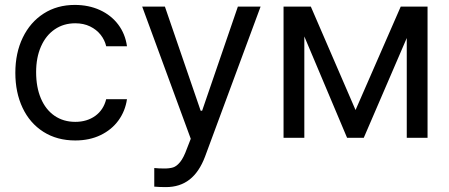

<svg xmlns="http://www.w3.org/2000/svg" viewBox="-20 -557 1814 776"><path d="M42 -262.7Q42 -342.8 72 -405Q102.1 -467.3 156.5 -502.2Q210.9 -537.1 282.2 -537.1Q338.4 -537.1 383.8 -516.4Q429.2 -495.6 457.8 -457.8Q486.3 -419.9 493.2 -370.1H409.2Q403.3 -395.5 386.7 -416.5Q370.1 -437.5 344 -450.2Q317.9 -462.9 284.2 -462.9Q237.3 -462.9 201.4 -438.5Q165.5 -414.1 145.8 -369.4Q126 -324.7 126 -265.6Q126 -204.6 145.3 -159.2Q164.6 -113.8 200.4 -89.1Q236.3 -64.5 284.2 -64.5Q331.5 -64.5 365 -88.6Q398.4 -112.8 409.2 -156.2H493.2Q486.3 -108.4 459 -70.6Q431.6 -32.7 386.7 -11Q341.8 10.7 284.2 10.7Q210.4 10.7 155.5 -24.2Q100.6 -59.1 71.3 -121.1Q42 -183.1 42 -262.7Z M603.5 197.3V122.1Q621.1 124 644.5 124Q665.5 124 679.7 119.6Q693.8 115.2 708 97.9Q722.2 80.6 735.4 43.9L751 3.9L554.7 -530.3H646.5L791 -109.4H796.9L941.4 -530.3H1033.2L808.6 76.2Q785.2 138.2 746.1 168.7Q707 199.2 650.4 199.2Q625 199.2 603.5 197.3Z M1599.6 -530.3H1708V0H1624V-403.3L1450.2 0H1382.8L1210 -409.7V0H1126V-530.3H1236.3L1417 -112.3Z"/></svg>

Font: Pretendard GOV
Style: Regular
Weight: 400
Designer: Base glyphs from Inter by Rasmus Andersson; Hangeul glyphs from Noto Sans CJK(Source Han Sans) by Jang Soo-young and Kan
Foundry: Kil Hyung-jin
Version: Version 1.309